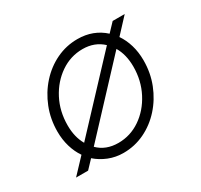

<svg xmlns="http://www.w3.org/2000/svg" viewBox="-112 -633 824 787"><g transform="rotate(-30 300.0 -239.5)"><path d="M266 10Q229 10 196.5 -3Q164 -16 139 -38L103 0H46L112 -70Q94 -96 84 -129.5Q74 -163 74 -201Q74 -260 94.5 -312Q115 -364 151 -404Q187 -444 234 -466.5Q281 -489 334 -489Q372 -489 403.5 -477Q435 -465 460 -442L497 -481H554L488 -410Q506 -384 516 -350.5Q526 -317 526 -278Q526 -219 505.5 -167Q485 -115 449 -75Q413 -35 366 -12.5Q319 10 266 10ZM146 -107 427 -407Q389 -443 332 -443Q275 -443 227.5 -410.5Q180 -378 151.5 -323.5Q123 -269 123 -202Q123 -147 146 -107ZM268 -36Q325 -36 372.5 -68.5Q420 -101 448.5 -156Q477 -211 477 -277Q477 -305 471 -329.5Q465 -354 453 -374L172 -73Q209 -36 268 -36Z"/></g></svg>

Font: Red Hat Mono
Style: Italic
Weight: 300
Italic angle: -12°
Monospace: yes
Designer: Pentagram, MCKL
Foundry: Pentagram, MCKL
Version: Version 1.023